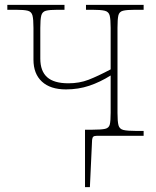

<svg xmlns="http://www.w3.org/2000/svg" viewBox="-20 -556 638 786"><path d="M328 210V-25H358Q394 -25 410 -28.5Q426 -32 429.5 -46.5Q433 -61 433 -94V-247Q390 -220 345.5 -205Q301 -190 250 -190Q186 -190 151.5 -222Q117 -254 117 -312V-442Q117 -477 113 -492.5Q109 -508 94 -512Q79 -516 44 -516H10V-536H244V-516H216Q183 -516 168 -512Q153 -508 149 -492.5Q145 -477 145 -442V-316Q145 -265 173 -240Q201 -215 260 -215Q305 -215 342.5 -229.5Q380 -244 433 -272V-442Q433 -477 429 -492.5Q425 -508 409 -512Q393 -516 357 -516H332V-536H568V-516H534Q499 -516 483.5 -512Q468 -508 464.5 -492.5Q461 -477 461 -442V-94Q461 -59 465 -43.5Q469 -28 485 -24Q501 -20 537 -20H568V0H376Q366 0 362 3.5Q358 7 357 17L348 210Z"/></svg>

Font: Noto Serif Thin
Style: Regular
Weight: 100
Designer: Monotype Design Team
Foundry: Monotype Imaging Inc.
Version: Version 2.015